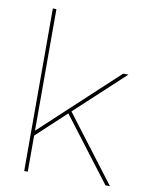

<svg xmlns="http://www.w3.org/2000/svg" viewBox="-83 -789 648 849"><g transform="rotate(10 241.0 -365.0)"><path d="M233 -285 101 -162V0H85V-730H101V-184L441 -500H465L245 -296L470 0H450Z"/></g></svg>

Font: Work Sans Thin
Style: Regular
Weight: 260
Designer: Wei Huang
Foundry: Wei Huang
Version: Version 1.500